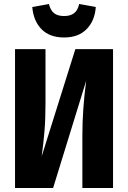

<svg xmlns="http://www.w3.org/2000/svg" viewBox="-20 -938 639 958"><path d="M544 0H391V-264Q391 -391 410 -535L245 0H55V-693H207V-425Q207 -344 202 -284Q197 -224 188 -158L356 -693H544ZM141 -903 224 -918Q232 -886 250 -872Q268 -858 300 -858Q331 -858 349.5 -872Q368 -886 375 -918L458 -903Q453 -834 412 -792.5Q371 -751 300 -751Q228 -751 187.5 -792Q147 -833 141 -903Z"/></svg>

Font: Fira Sans Condensed
Style: Bold
Weight: 700
Width: 3
Designer: bBox Type GmbH & Carrois Corporate GbR & Edenspiekermann AG
Foundry: bBox Type GmbH & Carrois Corporate GbR & Edenspiekermann AG
Version: Version 4.301